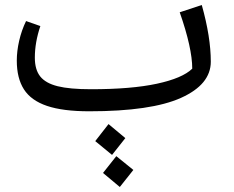

<svg xmlns="http://www.w3.org/2000/svg" viewBox="-20 -430 934 766"><path d="M821 -184Q821 -93 702 -39.5Q583 14 336 14Q231 14 167.5 -7.5Q104 -29 75.5 -73.5Q47 -118 47 -188Q47 -226 56.5 -267.5Q66 -309 84 -346L141 -326Q119 -261 119 -200Q119 -152 140.5 -125Q162 -98 210 -86Q258 -74 343 -74Q504 -74 606 -96Q708 -118 747 -156Q747 -238 697 -381L785 -410Q821 -282 821 -184ZM360 133 413 65 480 121 427 188ZM391 260 444 193 512 248 458 316Z"/></svg>

Font: FiraGO Book
Style: Italic
Weight: 350
Italic angle: -8°
Designer: bBox Type GmbH
Foundry: bBox Type GmbH
Version: Version 1.001